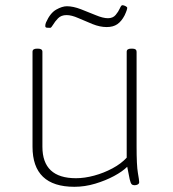

<svg xmlns="http://www.w3.org/2000/svg" viewBox="-20 -712 665 738"><path d="M266 6Q105 6 105 -148V-513Q105 -525 122 -525H126Q143 -525 143 -513V-148Q143 -27 272 -27Q305 -27 342 -37Q379 -47 412.5 -65Q446 -83 467 -106V-513Q467 -525 484 -525H489Q505 -525 505 -513V-150Q505 -76 510 -47.5Q515 -19 515 -12Q515 -6 509.5 -3Q504 0 497 0Q490 0 486 -4Q482 -8 478.5 -23Q475 -38 469 -71Q451 -53 418.5 -35.5Q386 -18 346 -6Q306 6 266 6ZM173 -605Q167 -605 160.5 -605.5Q154 -606 154 -612Q154 -619 157 -626Q173 -662 196 -675Q219 -688 237 -688Q261 -688 291 -676.5Q321 -665 348.5 -653.5Q376 -642 395 -642Q414 -642 424.5 -654.5Q435 -667 440.5 -679.5Q446 -692 450 -692Q456 -692 462.5 -688.5Q469 -685 469 -682Q469 -679 467 -672.5Q465 -666 459 -653Q447 -630 431 -619Q415 -608 390 -608Q364 -608 335.5 -619.5Q307 -631 281 -642.5Q255 -654 236 -654Q215 -654 203 -641.5Q191 -629 184 -617Q177 -605 173 -605Z"/></svg>

Font: Asap Semi Expanded Thin
Style: Regular
Weight: 100
Width: 6
Designer: Pablo Cosgaya
Foundry: Omnibus-Type
Version: Version 3.001; ttfautohint (v1.8.4.7-5d5b)